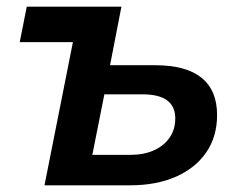

<svg xmlns="http://www.w3.org/2000/svg" viewBox="-20 -554 710 574"><path d="M248 -428H39L60 -534H343ZM444 -359Q536 -359 582.5 -321.5Q629 -284 629 -210Q629 -146 597 -99Q565 -52 506.5 -26Q448 0 369 0H113L219 -534H343L309 -359ZM369 -91Q410 -91 440 -104.5Q470 -118 487 -142.5Q504 -167 504 -200Q504 -272 406 -272H292L256 -91Z"/></svg>

Font: MOST Montserrat SemiBold
Style: Italic
Weight: 600
Italic angle: -11.3°
Designer: Julieta Ulanovsky
Foundry: Julieta Ulanovsky
Version: Version 8.000;March 11, 2024;FontCreator 15.0.0.2926 64-bit